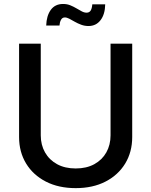

<svg xmlns="http://www.w3.org/2000/svg" viewBox="-20 -951 774 982"><path d="M367.2 11.2Q279.8 11.2 214.6 -22.2Q149.4 -55.7 113.5 -114.7Q77.6 -173.8 77.6 -250V-727.5H188.5V-258.8Q188.5 -210 210.2 -171.6Q231.9 -133.3 272 -111.3Q312 -89.4 367.2 -89.4Q422.4 -89.4 462.4 -111.3Q502.4 -133.3 523.9 -171.6Q545.4 -210 545.4 -258.8V-727.5H656.2V-250Q656.2 -173.8 620.4 -114.7Q584.5 -55.7 519.5 -22.2Q454.6 11.2 367.2 11.2ZM432.6 -817.9Q413.1 -817.9 395.3 -824.5Q377.4 -831.1 362.3 -839.8Q347.2 -848.6 334.5 -855.2Q321.8 -861.8 311.5 -861.8Q298.3 -861.8 291.7 -849.1Q285.2 -836.4 284.2 -820.3H216.3Q217.8 -870.1 239.7 -900.4Q261.7 -930.7 302.7 -930.7Q323.2 -930.7 339.8 -923.8Q356.4 -917 370.8 -908.4Q385.3 -899.9 397.9 -893.1Q410.6 -886.2 422.9 -886.2Q436.5 -886.2 443.4 -896.5Q450.2 -906.7 452.1 -928.7H518.1Q517.1 -877.4 494.1 -847.7Q471.2 -817.9 432.6 -817.9Z"/></svg>

Font: Inter 17pt Medium
Style: Regular
Weight: 500
Version: Version 4.001;git-66647c0bb